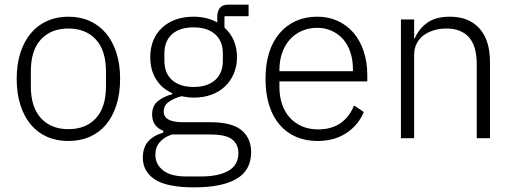

<svg xmlns="http://www.w3.org/2000/svg" viewBox="-20 -596 2219 828"><path d="M275 12Q224 12 183 -6Q142 -24 113 -58.5Q84 -93 68 -143Q52 -193 52 -256Q52 -319 68 -368.5Q84 -418 113 -452.5Q142 -487 183 -505.5Q224 -524 275 -524Q326 -524 367 -505.5Q408 -487 437 -452.5Q466 -418 482 -368.5Q498 -319 498 -256Q498 -193 482 -143Q466 -93 437 -58.5Q408 -24 367 -6Q326 12 275 12ZM275 -39Q350 -39 393.5 -86Q437 -133 437 -224V-288Q437 -378 393.5 -425.5Q350 -473 275 -473Q200 -473 156.5 -426Q113 -379 113 -288V-224Q113 -134 156.5 -86.5Q200 -39 275 -39Z M1063 60Q1063 138 1000.5 175Q938 212 817 212Q700 212 648 178Q596 144 596 84Q596 40 619 14Q642 -12 684 -24V-32Q636 -51 636 -102Q636 -140 661 -160Q686 -180 723 -190V-194Q678 -214 653 -254Q628 -294 628 -350Q628 -389 641 -421Q654 -453 678.5 -476Q703 -499 737.5 -511.5Q772 -524 814 -524Q873 -524 917 -499V-524Q917 -547 928 -561.5Q939 -576 964 -576H1052V-526H948V-477Q974 -454 988 -421.5Q1002 -389 1002 -350Q1002 -311 988.5 -279Q975 -247 950.5 -223.5Q926 -200 891.5 -187.5Q857 -175 815 -175Q801 -175 788 -177Q775 -179 762 -181Q729 -172 707.5 -156.5Q686 -141 686 -115Q686 -69 768 -69H887Q980 -69 1021.5 -34.5Q1063 0 1063 60ZM1008 64Q1008 27 981.5 5.5Q955 -16 887 -16H721Q688 -5 669 17Q650 39 650 72Q650 112 683 138.5Q716 165 783 165H847Q922 165 965 140.5Q1008 116 1008 64ZM815 -221Q874 -221 907.5 -250.5Q941 -280 941 -334V-366Q941 -419 907.5 -448.5Q874 -478 815 -478Q755 -478 722 -448.5Q689 -419 689 -366V-334Q689 -280 722.5 -250.5Q756 -221 815 -221Z M1349 12Q1298 12 1256.5 -6Q1215 -24 1185.5 -58.5Q1156 -93 1140.5 -143Q1125 -193 1125 -256Q1125 -319 1140.5 -368.5Q1156 -418 1185.5 -452.5Q1215 -487 1256 -505.5Q1297 -524 1348 -524Q1397 -524 1437 -505.5Q1477 -487 1505 -454Q1533 -421 1548.5 -374.5Q1564 -328 1564 -272V-245H1185V-220Q1185 -180 1196.5 -146.5Q1208 -113 1229.5 -89Q1251 -65 1282 -51.5Q1313 -38 1352 -38Q1464 -38 1507 -141L1549 -113Q1525 -56 1473.5 -22Q1422 12 1349 12ZM1348 -476Q1311 -476 1281 -462.5Q1251 -449 1229.5 -425Q1208 -401 1196.5 -367.5Q1185 -334 1185 -294V-289H1502V-297Q1502 -337 1491 -370.5Q1480 -404 1459.5 -427Q1439 -450 1410.5 -463Q1382 -476 1348 -476Z M1709 0V-512H1766V-431H1769Q1786 -471 1822 -497.5Q1858 -524 1920 -524Q2002 -524 2047.5 -473.5Q2093 -423 2093 -329V0H2036V-319Q2036 -397 2002.5 -435Q1969 -473 1905 -473Q1878 -473 1853 -466Q1828 -459 1808.5 -445Q1789 -431 1777.5 -409.5Q1766 -388 1766 -360V0Z"/></svg>

Font: IBM Plex Sans Thai Light
Style: Regular
Weight: 300
Designer: Mike Abbink, Paul van der Laan, Pieter van Rosmalen, Ben Mitchell, Mark Frömberg
Foundry: Bold Monday
Version: Version 1.2